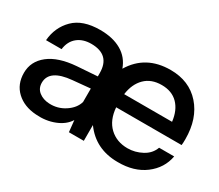

<svg xmlns="http://www.w3.org/2000/svg" viewBox="-105 -788 1166 1024"><g transform="rotate(30 478.0 -276.5)"><path d="M944.8 -278.8Q944.8 -254.9 942.9 -242.2H540Q545.9 -166 589.8 -124.5Q633.8 -83 701.2 -83Q747.1 -83 789.1 -105.5Q831.1 -127.9 846.2 -169.9H939Q924.8 -91.8 858.9 -42Q793 7.8 692.9 6.8Q555.7 6.8 480 -98.1V-1H388.2L380.9 -71.8Q356 -31.7 303.5 -11Q251 9.8 189 4.9Q113.8 0 67.9 -43Q22 -85.9 22 -155.8Q22 -226.6 80.6 -272.7Q139.2 -318.8 248 -327.1L373 -335.9V-356Q373 -468.8 256.8 -469.2Q205.1 -469.2 172.1 -442.1Q139.2 -415 132.8 -365.2H37.1Q43.9 -447.3 98.9 -502.2Q153.8 -557.1 261.2 -557.1Q339.4 -557.1 392.1 -526.6Q444.8 -496.1 465.8 -437Q540 -560.1 692.9 -560.1Q808.1 -560.1 876.5 -482.9Q944.8 -405.8 944.8 -278.8ZM542 -324.2H836.9Q829.1 -391.1 792 -429Q754.9 -466.8 691.9 -466.8Q627.9 -466.8 589.4 -428.5Q550.8 -390.1 542 -324.2ZM373 -178.2V-261.2L265.1 -251Q131.3 -238.8 130.9 -158.2Q130.9 -123 156.5 -103Q182.1 -83 219.2 -81.1Q272.5 -78.1 316.7 -107.2Q360.8 -136.2 373 -178.2Z"/></g></svg>

Font: Oakes Grotesk
Style: Medium
Weight: 500
Designer: Samuel Oakes
Foundry: Samuel Oakes
Version: Version 1.0 | wf-rip DC20170320